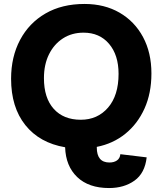

<svg xmlns="http://www.w3.org/2000/svg" viewBox="-20 -740 821 970"><path d="M721 55Q712 135 659.5 172.5Q607 210 531 210Q428 210 370 154.5Q312 99 309 4Q180 -18 108 -108Q36 -198 36 -342Q36 -453 81.5 -538.5Q127 -624 210 -672Q293 -720 407 -720Q508 -720 584 -676Q660 -632 702.5 -553Q745 -474 745 -369Q745 -269 710 -191.5Q675 -114 613 -64Q551 -14 469 2V5Q469 81 533 81Q556 81 571 70.5Q586 60 588 39ZM388 -135Q473 -135 526 -196.5Q579 -258 579 -367Q579 -462 531 -518.5Q483 -575 402 -575Q343 -575 298 -546Q253 -517 227.5 -465.5Q202 -414 202 -345Q202 -245 251.5 -190Q301 -135 388 -135Z"/></svg>

Font: Livvic
Style: Bold
Weight: 700
Designer: Jacques Le Bailly, Baron von Fonthausen
Version: Version 1.001; ttfautohint (v1.8.2)